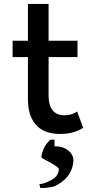

<svg xmlns="http://www.w3.org/2000/svg" viewBox="-20 -678 490 976"><path d="M353 141C356 99 312 66 267 66H257V32H237C215 49 194 83 190 122C208 137 255 154 276 176L279 179V184C277 213 257 230 237 239C218 250 196 257 180 258L185 278C204 278 228 276 254 270C308 247 349 203 353 141ZM307 -92C252 -92 227 -130 227 -191V-388H374V-471H227V-658H122V-471H44V-388H122V-171C123 -73 166 3 286 3C347 3 384 -16 403 -28L372 -111C358 -101 337 -92 307 -92Z"/></svg>

Font: Bluebird
Style: Li
Weight: 300
Designer: Jasper
Foundry: Cannot Into Space Fonts
Version: Version 0.98